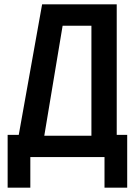

<svg xmlns="http://www.w3.org/2000/svg" viewBox="-20 -720 618 880"><path d="M15 140V-102H66L173 -700H515V-102H563V140H459V0H119V140ZM183 -98H399V-602H267Z"/></svg>

Font: Tektur SemiCondensed Medium
Style: Regular
Weight: 500
Width: 4
Designer: Adam Jagosz
Foundry: Adam Jagosz
Version: Version 1.005;gftools[0.9.30]